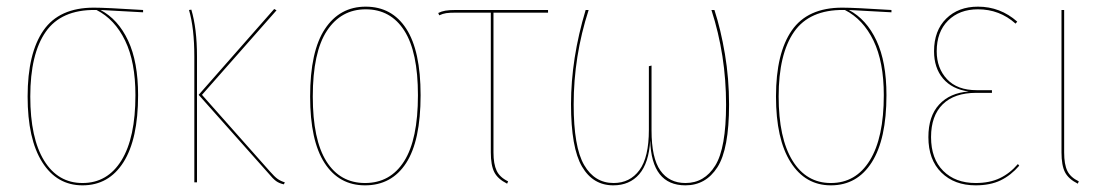

<svg xmlns="http://www.w3.org/2000/svg" viewBox="-20 -548 3320 577"><path d="M410 -511 282 -518Q335 -490 365 -426Q395 -362 395 -262Q395 -130 351 -60.5Q307 9 228 9Q151 9 107 -60.5Q63 -130 63 -258Q63 -388 110.5 -456.5Q158 -525 262 -525Q298 -525 410 -518ZM270 -518H266Q164 -519 117.5 -452.5Q71 -386 71 -258Q71 -133 112.5 -65.5Q154 2 228 2Q303 2 345 -66Q387 -134 387 -262Q387 -362 356 -426Q325 -490 270 -518Z M587 -263 791 -33Q805 -17 814 -10.5Q823 -4 836 0L833 6Q819 3 809.5 -4Q800 -11 786 -28L577 -263L804 -521L811 -517ZM572 -378V0H564V-378Q564 -463 548 -518L555 -519Q572 -462 572 -378Z M1244 -262Q1244 -125 1200.5 -58Q1157 9 1077 9Q999 9 955.5 -58Q912 -125 912 -258Q912 -394 956.5 -461Q1001 -528 1079 -528Q1158 -528 1201 -461.5Q1244 -395 1244 -262ZM920 -258Q920 -128 961 -63Q1002 2 1077 2Q1153 2 1194.5 -63.5Q1236 -129 1236 -262Q1236 -392 1195 -456Q1154 -520 1079 -520Q1005 -520 962.5 -455.5Q920 -391 920 -258Z M1463 -510V-90Q1463 -55 1472.5 -35Q1482 -15 1507 -3L1504 4Q1476 -10 1465.5 -30.5Q1455 -51 1455 -90V-510H1351Q1331 -510 1321 -508.5Q1311 -507 1300 -502L1297 -509Q1307 -514 1318.5 -516Q1330 -518 1350 -518H1627V-510Z M2171 -234Q2171 -100 2136 -45.5Q2101 9 2040 9Q1938 9 1934 -126Q1930 -58 1901 -24.5Q1872 9 1823 9Q1762 9 1729 -47.5Q1696 -104 1696 -235Q1696 -372 1740 -518H1749Q1704 -379 1704 -234Q1704 -106 1735.5 -52Q1767 2 1824 2Q1873 2 1901.5 -36.5Q1930 -75 1930 -158V-349L1938 -351V-156Q1938 -73 1964.5 -35.5Q1991 2 2040 2Q2097 2 2129.5 -50.5Q2162 -103 2162 -234Q2162 -382 2118 -518H2127Q2146 -460 2158.5 -386Q2171 -312 2171 -234Z M2659 -511 2531 -518Q2584 -490 2614 -426Q2644 -362 2644 -262Q2644 -130 2600 -60.5Q2556 9 2477 9Q2400 9 2356 -60.5Q2312 -130 2312 -258Q2312 -388 2359.5 -456.5Q2407 -525 2511 -525Q2547 -525 2659 -518ZM2519 -518H2515Q2413 -519 2366.5 -452.5Q2320 -386 2320 -258Q2320 -133 2361.5 -65.5Q2403 2 2477 2Q2552 2 2594 -66Q2636 -134 2636 -262Q2636 -362 2605 -426Q2574 -490 2519 -518Z M3037 -483 3032 -477Q2984 -520 2919 -520Q2863 -520 2829 -486Q2795 -452 2795 -394Q2795 -343 2826 -310Q2857 -277 2915 -277H2961V-269H2914Q2848 -269 2813 -234.5Q2778 -200 2778 -136Q2778 -71 2814.5 -34.5Q2851 2 2912 2Q2954 2 2984.5 -12.5Q3015 -27 3039 -55L3043 -50Q3018 -21 2987 -6Q2956 9 2912 9Q2848 9 2809 -29.5Q2770 -68 2770 -136Q2770 -199 2802.5 -234Q2835 -269 2891 -273Q2841 -280 2814 -312Q2787 -344 2787 -394Q2787 -456 2823.5 -492Q2860 -528 2919 -528Q2986 -528 3037 -483Z M3178 -90Q3178 -54 3187.5 -34.5Q3197 -15 3222 -3L3219 4Q3191 -10 3180.5 -30.5Q3170 -51 3170 -90V-518H3178Z"/></svg>

Font: Fira Sans Compressed Eight
Style: Regular
Weight: 100
Width: 1
Designer: bBox Type GmbH & Carrois Corporate GbR & Edenspiekermann AG
Foundry: bBox Type GmbH & Carrois Corporate GbR & Edenspiekermann AG
Version: Version 4.301